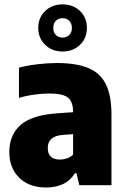

<svg xmlns="http://www.w3.org/2000/svg" viewBox="-20 -845 574 876"><path d="M191 10.5Q113 10.5 67.8 -34Q22.5 -78.5 22.5 -151Q22.5 -230.5 75 -275.8Q127.5 -321 247 -328.5L313.5 -333Q313.5 -381 290 -399.8Q266.5 -418.5 205 -418.5Q175 -418.5 137.8 -413.5Q100.5 -408.5 66.5 -398.5V-536.5Q105.5 -546.5 152.2 -552Q199 -557.5 239.5 -557.5Q326.5 -557.5 381.5 -535.2Q436.5 -513 462.5 -461.5Q488.5 -410 488.5 -322.5V0H342L329 -54.5H321.5Q300 -19.5 266 -4.5Q232 10.5 191 10.5ZM198 -170Q198 -117 253.5 -117Q268.5 -117 284.2 -122Q300 -127 313.5 -139.5V-233L267.5 -229.5Q198 -225 198 -170ZM265.5 -610Q217.5 -610 186 -640.5Q154.5 -671 154.5 -717.5Q154.5 -764.5 186 -794.8Q217.5 -825 265.5 -825Q313.5 -825 345 -794.8Q376.5 -764.5 376.5 -717.5Q376.5 -671 345 -640.5Q313.5 -610 265.5 -610ZM265.5 -673.5Q284.5 -673.5 296.2 -685.5Q308 -697.5 308 -717.5Q308 -738 296.2 -750Q284.5 -762 265.5 -762Q246.5 -762 234.8 -750Q223 -738 223 -717.5Q223 -697.5 234.8 -685.5Q246.5 -673.5 265.5 -673.5Z"/></svg>

Font: Encode Sans SmCnd XBd
Style: Regular
Weight: 800
Width: 4
Designer: Multiple Designers
Foundry: Impallari Type
Version: Version 3.002; ttfautohint (v1.8.3) -l 8 -r 50 -G 200 -x 14 